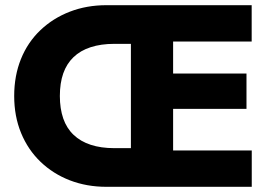

<svg xmlns="http://www.w3.org/2000/svg" viewBox="-20 -720 1025 740"><path d="M562 -300.3H930V-436.7H562ZM484.5 -670V-30H647.2V-670ZM950.3 -140H572L548 -149H420.7Q369.2 -149 329.8 -161.9Q290.3 -174.8 263.7 -200.2Q237 -225.5 223.8 -263.3Q210.7 -301.2 210.7 -350Q210.7 -399.8 223.8 -437.2Q237 -474.5 263.4 -499.8Q289.8 -525.2 329.5 -538.1Q369.2 -551 420.7 -551H551L568 -560H950V-700H390Q314 -700 249.2 -675Q184.3 -650 135.5 -603.5Q86.7 -557 60.7 -492.5Q34.7 -428 34.7 -350Q34.7 -272 61.2 -207.5Q87.7 -143 136.1 -96.5Q184.5 -50 249.2 -25Q314 0 390 0H950.3Z"/></svg>

Font: Jost* Book
Style: Regular
Weight: 400
Version: Version 3.000